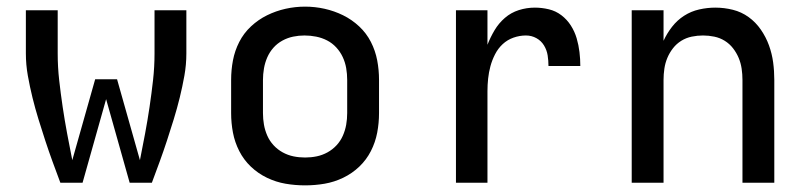

<svg xmlns="http://www.w3.org/2000/svg" viewBox="-20 -551 2440 579"><path d="M162 0Q150 -32 138.5 -63.5Q127 -95 116.5 -127Q106 -159 96 -191.5Q86 -224 78 -256.5Q70 -289 64 -322.5Q58 -356 58 -390V-520H154V-390Q154 -349 158.5 -309Q163 -269 169 -228.5Q175 -188 182.5 -148Q190 -108 198 -68L267 -312H333L402 -68Q410 -108 417.5 -148Q425 -188 431 -228.5Q437 -269 441.5 -309Q446 -349 446 -390V-520H542V-390Q542 -356 536 -322.5Q530 -289 522 -256.5Q514 -224 504 -191.5Q494 -159 483.5 -127Q473 -95 461.5 -63.5Q450 -32 438 0H371L300 -252L229 0Z M900 8Q870 8 841 3Q812 -2 785 -15Q758 -28 736.5 -48.5Q715 -69 701.5 -95.5Q688 -122 682.5 -151Q677 -180 677 -210V-310Q677 -340 682.5 -369Q688 -398 701.5 -424.5Q715 -451 737 -471.5Q759 -492 785.5 -505Q812 -518 841 -524.5Q870 -531 900 -531Q930 -531 959 -524.5Q988 -518 1014.5 -505Q1041 -492 1063 -471.5Q1085 -451 1098.5 -424.5Q1112 -398 1117.5 -369Q1123 -340 1123 -310V-210Q1123 -180 1117.5 -151Q1112 -122 1098.5 -95.5Q1085 -69 1063.5 -48.5Q1042 -28 1015 -15Q988 -2 959 3Q930 8 900 8ZM900 -76Q918 -76 935 -79.5Q952 -83 967.5 -91.5Q983 -100 995 -113Q1007 -126 1014 -142Q1021 -158 1024 -175Q1027 -192 1027 -210V-310Q1027 -328 1024 -345.5Q1021 -363 1013.5 -379Q1006 -395 994 -408Q982 -421 966.5 -429Q951 -437 933.5 -440.5Q916 -444 898 -444Q881 -444 864 -440.5Q847 -437 831.5 -428.5Q816 -420 804.5 -407Q793 -394 786 -378Q779 -362 776 -344.5Q773 -327 773 -310V-210Q773 -192 776 -175Q779 -158 786 -142Q793 -126 805 -113Q817 -100 832.5 -91.5Q848 -83 865 -79.5Q882 -76 900 -76Z M1355 0V-520H1450V-416Q1459 -439 1471.5 -460Q1484 -481 1502.5 -497Q1521 -513 1544.5 -520.5Q1568 -528 1593 -528Q1614 -528 1635 -523Q1656 -518 1673 -505Q1690 -492 1701.5 -474Q1713 -456 1719 -435.5Q1725 -415 1727.5 -394Q1730 -373 1730 -352H1634Q1634 -368 1631.5 -384Q1629 -400 1620.5 -414Q1612 -428 1597.5 -436Q1583 -444 1566 -444Q1547 -444 1528.5 -437.5Q1510 -431 1496 -418Q1482 -405 1473 -387.5Q1464 -370 1459 -351.5Q1454 -333 1452 -314Q1450 -295 1450 -276V0Z M1885 0V-520H1981V-428Q1991 -450 2006.5 -470Q2022 -490 2043 -503.5Q2064 -517 2088.5 -522.5Q2113 -528 2137 -528Q2164 -528 2190 -521.5Q2216 -515 2237.5 -499.5Q2259 -484 2274.5 -461.5Q2290 -439 2299 -414Q2308 -389 2311.5 -363Q2315 -337 2315 -310V0H2219V-310Q2219 -327 2216.5 -344Q2214 -361 2207.5 -376.5Q2201 -392 2190.5 -405.5Q2180 -419 2165.5 -428Q2151 -437 2134 -440.5Q2117 -444 2100 -444Q2083 -444 2066 -440.5Q2049 -437 2034.5 -428Q2020 -419 2009.5 -405.5Q1999 -392 1992.5 -376.5Q1986 -361 1983.5 -344Q1981 -327 1981 -310V0Z"/></svg>

Font: Zed Mono Medium Extended
Style: Regular
Weight: 500
Width: 7
Monospace: yes
Designer: Belleve Invis
Foundry: Belleve Invis
Version: Version 1.0.0; ttfautohint (v1.8.4)